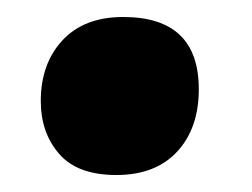

<svg xmlns="http://www.w3.org/2000/svg" viewBox="-20 -201 297 226"><path d="M117 5Q71 5 49.5 -20Q28 -45 28 -82Q28 -126 53.5 -153.5Q79 -181 125 -181Q214 -181 214 -96Q214 -50 188.5 -22.5Q163 5 117 5Z"/></svg>

Font: Pacifico
Style: Regular
Weight: 400
Designer: Vernon Adams
Foundry: Vernon Adams
Version: Version 3.010; ttfautohint (v1.8.4.7-5d5b)